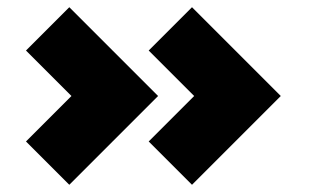

<svg xmlns="http://www.w3.org/2000/svg" viewBox="-20 -564 860 532"><path d="M172 -544 418 -298 172 -52 52 -172 178 -298 52 -424ZM512 -544 758 -298 512 -52 392 -172 518 -298 392 -424Z"/></svg>

Font: Unageo
Style: Black
Weight: 900
Designer: Richard Sepsi
Foundry: Richard Sepsi
Version: Version 2.000